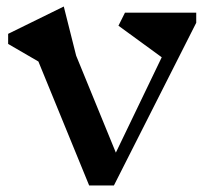

<svg xmlns="http://www.w3.org/2000/svg" viewBox="-20 -570 660 590"><path d="M583 -500 330 0H254L98 -381L5 -435V-466L176 -550L214 -399L336 -101L477 -394L344 -491L364 -531H583Z"/></svg>

Font: Inknut Antiqua
Style: Regular
Weight: 400
Designer: Claus Eggers Sørensen
Foundry: Claus Eggers Sørensen
Version: Version 1.003; ttfautohint (v1.8.2) -l 8 -r 50 -G 200 -x 14 